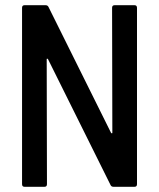

<svg xmlns="http://www.w3.org/2000/svg" viewBox="-20 -720 612 740"><path d="M422 -700H498Q508 -700 508 -690V-10Q508 0 498 0H418Q409 0 406 -7L165 -492Q163 -494 161.5 -494Q160 -494 160 -491L161 -10Q161 0 151 0H75Q65 0 65 -10V-690Q65 -700 75 -700H155Q164 -700 167 -693L408 -208Q410 -206 411.5 -206Q413 -206 413 -209L412 -690Q412 -700 422 -700Z"/></svg>

Font: Barlow Semi Condensed Medium
Style: Regular
Weight: 500
Width: 4
Designer: Jeremy Tribby
Foundry: Tribby Type
Version: Version 1.422; ttfautohint (v1.8)